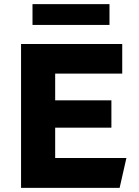

<svg xmlns="http://www.w3.org/2000/svg" viewBox="-20 -914 675 934"><path d="M82.4 0V-700H574.6V-556H248.4V-425.8H521.9V-293H248.4V-145.5H594.9L561.9 0ZM138.1 -792.8V-893.8H512.6V-792.8Z"/></svg>

Font: Geologica-Sharp
Style: Regular
Weight: 100
Designer: Sindre Bremnes, Frode Helland
Foundry: Monokrom Skriftforlag AS
Version: Version 1.010;gftools[0.9.28]